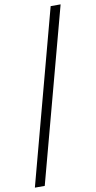

<svg xmlns="http://www.w3.org/2000/svg" viewBox="-173 -769 508 1020"><g transform="rotate(-10 81.0 -259.5)"><path d="M-71.3 208.5 178.7 -726.6H232.4L-18.1 208.5Z"/></g></svg>

Font: Arian AMU Serif
Style: Italic
Weight: 400
Italic angle: -15°
Designer: Ruben Hakobyan (Tarumian)
Foundry: Ruben Hakobyan (Tarumian)
Version: Version 1.002